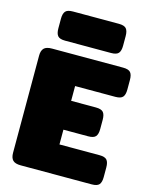

<svg xmlns="http://www.w3.org/2000/svg" viewBox="-133 -996 844 1080"><g transform="rotate(15 289.5 -456.0)"><path d="M100 -799V-855Q100 -885 111.5 -898.5Q123 -912 155 -912H422Q454 -912 465.5 -898.5Q477 -885 477 -855V-799Q477 -769 465.5 -755.5Q454 -742 422 -742H155Q123 -742 111.5 -755.5Q100 -769 100 -799ZM35 -57V-623Q35 -652 48.5 -666Q62 -680 95 -680H509Q541 -680 552.5 -666.5Q564 -653 564 -623V-567Q564 -537 552.5 -523.5Q541 -510 509 -510H275V-424H419Q451 -424 462.5 -410.5Q474 -397 474 -367V-313Q474 -283 462.5 -269.5Q451 -256 419 -256H275V-170H508Q540 -170 551.5 -156.5Q563 -143 563 -113V-57Q563 -27 551.5 -13.5Q540 0 508 0H95Q62 0 48.5 -14Q35 -28 35 -57Z"/></g></svg>

Font: Mitr
Style: Bold
Weight: 700
Designer: Thanarat Vachiruckul
Foundry: Cadson Demak
Version: Version 1.003